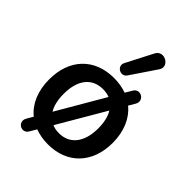

<svg xmlns="http://www.w3.org/2000/svg" viewBox="-236 -880 1040 1040"><g transform="rotate(45 284.5 -360.0)"><path d="M285 10C432 10 528 -88 528 -244C528 -332 497 -402 444 -446L466 -483C491 -527 429 -562 405 -522L381 -482C353 -492 320 -498 285 -498C136 -498 41 -400 41 -244C41 -156 71 -86 125 -42L104 -6C78 39 140 73 164 32L187 -7C216 4 249 10 285 10ZM285 -75C266 -75 248 -78 233 -85L391 -355C408 -328 417 -291 417 -244C417 -134 364 -75 285 -75ZM326 -559 424 -704C459 -753 373 -803 345 -746L266 -593C247 -554 303 -524 326 -559ZM152 -244C152 -355 204 -413 285 -413C304 -413 321 -410 336 -404L178 -133C161 -160 152 -198 152 -244Z"/></g></svg>

Font: SN Pro Medium
Style: Regular
Weight: 500
Designer: Tobias Whetton
Foundry: Supernotes
Version: Version 1.003;Glyphs 3.3 (3324)